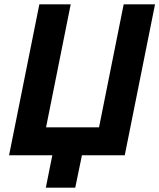

<svg xmlns="http://www.w3.org/2000/svg" viewBox="-20 -718 737 888"><path d="M192 150H328L359 0H557L697 -698H552L438 -129H193L307 -698H162L22 0H222Z"/></svg>

Font: Braiins Sans
Style: Bold Italic
Weight: 700
Italic angle: -11.31°
Designer: Mike Abbink, Paul van der Laan, Pieter van Rosmalen, Jiri Chlebus, Lubos Buracinsky
Foundry: Bold Monday, Sudetype
Version: Version 1.000;hotconv 1.0.109;makeotfexe 2.5.65596